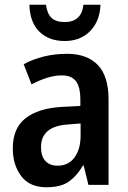

<svg xmlns="http://www.w3.org/2000/svg" viewBox="-20 -780 540 810"><path d="M263 -553Q347 -553 392.5 -506Q438 -459 438 -360V0H353L333 -82H330Q306 -40 272 -15Q238 10 176 10Q105 10 69.5 -37Q34 -84 34 -154Q34 -239 87.5 -281Q141 -323 240 -329L319 -333V-359Q319 -414 300 -438Q281 -462 241 -462Q185 -462 113 -424L80 -509Q118 -530 164.5 -541.5Q211 -553 263 -553ZM268 -255Q153 -248 153 -159Q153 -121 171.5 -101Q190 -81 223 -81Q269 -81 294.5 -116Q320 -151 320 -208V-259ZM404 -760Q401 -690 360 -648.5Q319 -607 253 -607Q186 -607 146 -646.5Q106 -686 104 -760H174Q179 -722 197.5 -704.5Q216 -687 253 -687Q324 -687 332 -760Z"/></svg>

Font: Noto Sans Hebrew Condensed SemiBold
Style: Regular
Weight: 600
Width: 3
Designer: Ben Nathan
Foundry: Google LLC
Version: Version 3.001; ttfautohint (v1.8.4.7-5d5b)